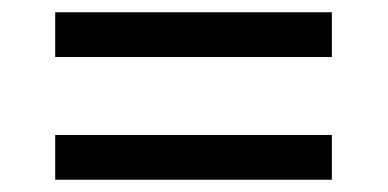

<svg xmlns="http://www.w3.org/2000/svg" viewBox="-20 -479 632 313"><path d="M70 -459H521V-386H70ZM70 -259H521V-186H70Z"/></svg>

Font: ukannada05
Style: Book
Weight: 400
Designer: Jelle Bosma - Monotype Design Team
Foundry: Monotype Imaging Inc.
Version: Version 2.003